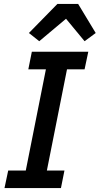

<svg xmlns="http://www.w3.org/2000/svg" viewBox="-20 -963 510 983"><path d="M292 0H3L22 -90H112L215 -608H125L143 -698H432L413 -608H323L220 -90H310ZM274 -943H380L470 -794L413 -752L318 -867L181 -752L128 -794Z"/></svg>

Font: IBM Plex Sans Medium
Style: Italic
Weight: 500
Italic angle: -11.31°
Designer: Mike Abbink, Paul van der Laan, Pieter van Rosmalen
Foundry: Bold Monday
Version: Version 3.201